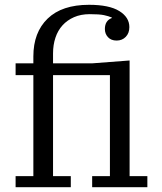

<svg xmlns="http://www.w3.org/2000/svg" viewBox="-20 -780 673 800"><path d="M45 -46H119V-467H45V-516H119V-545Q119 -645 178.5 -702.5Q238 -760 351 -760Q435 -760 477 -734Q519 -708 519 -667Q519 -642 504 -626.5Q489 -611 466 -611Q443 -611 430 -625Q417 -639 417 -659Q417 -694 446 -705V-707Q432 -713 413 -717Q394 -721 354 -721Q317 -721 288.5 -708.5Q260 -696 240.5 -674.5Q221 -653 211 -623Q201 -593 201 -557V-516H363L520 -528V-46H594V0H364V-46H438V-467H201V-46H275V0H45Z"/></svg>

Font: IBM Plex Serif
Style: Regular
Weight: 400
Designer: Mike Abbink, Paul van der Laan, Pieter van Rosmalen
Foundry: Bold Monday
Version: Version 2.6